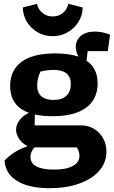

<svg xmlns="http://www.w3.org/2000/svg" viewBox="-20 -780 595 1003"><path d="M254 -173Q202 -173 162 -182L161 -125H406Q441 -125 471 -107Q501 -89 518.5 -58Q536 -27 536 12Q536 69 498.5 112Q461 155 394 179Q327 203 240 203Q129 203 68 164.5Q7 126 4 58Q54 7 124 -16Q93 -33 78.5 -56.5Q64 -80 64 -102Q64 -128 81.5 -151.5Q99 -175 131 -191Q33 -226 33 -331Q33 -413 92.5 -457Q152 -501 270 -501Q341 -501 390 -484Q376 -510 376 -534Q376 -571 403 -593Q430 -615 475 -615Q493 -615 512.5 -611.5Q532 -608 555 -599L543 -513H438L432 -463Q490 -424 490 -344Q490 -262 430 -217.5Q370 -173 254 -173ZM261 -258Q304 -258 327 -280Q350 -302 350 -340Q350 -415 259 -415Q245 -415 225.5 -412.5Q206 -410 191 -406Q182 -386 178 -367Q174 -348 174 -335Q174 -258 261 -258ZM139 39Q139 106 263 106Q326 106 360.5 87Q395 68 395 34Q395 10 381 -10H159Q148 4 143.5 16.5Q139 29 139 39ZM255 -591Q212 -591 177 -611Q142 -631 121 -665Q100 -699 99 -741L173 -760Q180 -730 202.5 -712Q225 -694 255 -694Q286 -694 308 -712Q330 -730 337 -760L412 -741Q411 -699 389.5 -665Q368 -631 333 -611Q298 -591 255 -591Z"/></svg>

Font: Piazzolla
Style: Bold
Weight: 700
Designer: Juan Pablo del Peral
Foundry: Huerta Tipografica
Version: Version 1.330